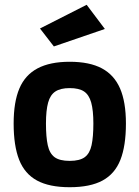

<svg xmlns="http://www.w3.org/2000/svg" viewBox="-20 -771 582 802"><path d="M271 11Q186 11 134.5 -17Q83 -45 60 -103.5Q37 -162 37 -255Q37 -345 61 -401.5Q85 -458 137 -485.5Q189 -513 271 -513Q354 -513 405.5 -485.5Q457 -458 481.5 -401.5Q506 -345 506 -255Q506 -162 483 -103.5Q460 -45 408.5 -17Q357 11 271 11ZM271 -99Q313 -99 334 -114.5Q355 -130 362.5 -164.5Q370 -199 370 -255Q370 -310 361 -342.5Q352 -375 331 -389Q310 -403 271 -403Q233 -403 211.5 -389Q190 -375 181 -342.5Q172 -310 172 -255Q172 -199 179.5 -164.5Q187 -130 208 -114.5Q229 -99 271 -99ZM205 -577 147 -652 342 -751 418 -650Z"/></svg>

Font: Cairo Play
Style: Bold
Weight: 700
Version: Version 3.119